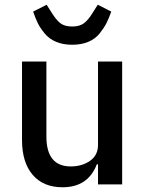

<svg xmlns="http://www.w3.org/2000/svg" viewBox="-20 -779 616 811"><path d="M120 -730 177 -759 198 -726Q217 -695 235 -681Q253 -667 285 -667Q317 -667 335.5 -681.5Q354 -696 372 -726L393 -759L450 -730Q440 -702 430 -682Q420 -662 401.5 -638.5Q383 -615 353.5 -602.5Q324 -590 285 -590Q246 -590 216.5 -602.5Q187 -615 168 -638.5Q149 -662 139.5 -681.5Q130 -701 120 -730ZM244 12Q163 12 118 -40.5Q73 -93 73 -188V-519H176V-202Q176 -76 279 -76Q326 -76 360 -99.5Q394 -123 394 -167V-519H496V0H394V-85H389Q352 12 244 12Z"/></svg>

Font: Anuphan Medium
Style: Regular
Weight: 500
Designer: Mike Abbink, Paul van der Laan, Pieter van Rosmalen, Mint Tantisuwanna
Foundry: Bold Monday; Cadson Demak
Version: Version 3.002;hotconv 1.0.109;makeotfexe 2.5.65596